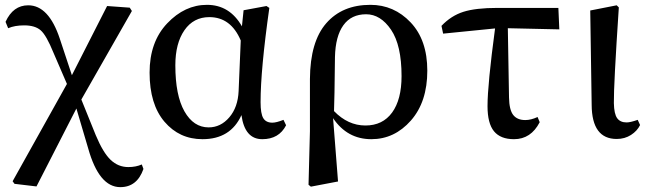

<svg xmlns="http://www.w3.org/2000/svg" viewBox="-20 -561 2682 794"><path d="M566.4 119.1 573.2 137.7Q546.9 212.9 477.5 212.9Q389.6 212.9 344.7 52.7L295.9 -112.3L130.9 210L40 199.2L32.2 188.5L256.8 -213.9L201.2 -342.8Q171.9 -415 148.4 -435.5Q125 -456.1 80.1 -456.1Q41 -456.1 13.7 -444.3L2.9 -470.7Q34.2 -539.1 96.7 -539.1Q181.6 -539.1 227.5 -400.4L277.3 -250L422.9 -536.1L516.6 -529.3L525.4 -515.6L316.4 -149.4L376 -2Q406.2 70.3 437.5 100.1Q468.8 129.9 510.7 129.9Q542 129.9 566.4 119.1Z M966.8 -184.6 975.6 -393.6Q934.6 -490.2 845.7 -490.2Q780.3 -490.2 742.7 -436Q705.1 -381.8 705.1 -291Q705.1 -167 742.7 -100.6Q780.3 -34.2 842.8 -34.2Q892.6 -34.2 928.2 -75.7Q963.9 -117.2 966.8 -184.6ZM1152.3 -65.4 1163.1 -43Q1133.8 14.6 1064.5 14.6Q992.2 14.6 978.5 -85Q933.6 14.6 817.4 14.6Q721.7 14.6 660.2 -57.6Q598.6 -129.9 598.6 -260.7Q598.6 -387.7 671.4 -464.4Q744.1 -541 835.9 -541Q929.7 -541 980.5 -452.1L987.3 -518.6L1082 -536.1L1093.8 -528.3Q1057.6 -272.5 1057.6 -138.7Q1057.6 -90.8 1068.8 -72.3Q1080.1 -53.7 1106.4 -53.7Q1123 -53.7 1152.3 -65.4Z M1491.2 -42Q1562.5 -42 1601.6 -95.7Q1640.6 -149.4 1640.6 -246.1Q1640.6 -374 1597.2 -438Q1553.7 -502 1494.1 -502Q1432.6 -502 1399.9 -456.5Q1367.2 -411.1 1365.2 -325.2Q1363.3 -144.5 1361.3 -101.6Q1418.9 -42 1491.2 -42ZM1261.7 -18.6V-234.4Q1262.7 -388.7 1329.1 -464.8Q1395.5 -541 1511.7 -541Q1609.4 -541 1678.2 -468.3Q1747.1 -395.5 1747.1 -268.6Q1747.1 -139.6 1679.2 -62.5Q1611.3 14.6 1515.6 14.6Q1416 14.6 1357.4 -72.3L1377.9 189.5L1265.6 210.9L1255.9 203.1Z M2080.1 -444.3 2085 -158.2Q2085.9 -106.4 2102.5 -85.4Q2119.1 -64.5 2152.3 -64.5Q2175.8 -64.5 2203.1 -77.1L2211.9 -55.7Q2175.8 14.6 2105.5 14.6Q2049.8 14.6 2022.9 -18.1Q1996.1 -50.8 1996.1 -122.1Q1996.1 -210.9 2027.3 -443.4L1812.5 -421.9L1805.7 -454.1Q1845.7 -496.1 1896.5 -512.2Q1947.3 -528.3 2037.1 -528.3H2289.1L2293 -439.5Z M2530.3 13.7Q2427.7 13.7 2426.8 -127L2420.9 -517.6L2530.3 -539.1L2539.1 -530.3Q2517.6 -207 2518.6 -134.8Q2519.5 -89.8 2532.2 -72.3Q2544.9 -54.7 2571.3 -54.7Q2586.9 -54.7 2617.2 -65.4L2627 -43.9Q2615.2 -19.5 2589.4 -2.9Q2563.5 13.7 2530.3 13.7Z"/></svg>

Font: Bpmf Zihi Serif SemiBold
Style: SemiBold
Weight: 600
Foundry: But Ko
Version: Version 1.320